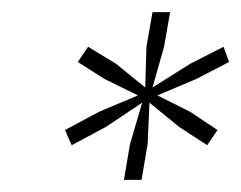

<svg xmlns="http://www.w3.org/2000/svg" viewBox="-20 -749 397 316"><path d="M184 -453 194 -512 214 -580 154 -540 98 -510 87 -535 143 -565 207 -592 152 -619 108 -647 125 -672 171 -644 219 -605 221 -672 231 -729H260L250 -672L231 -605L293 -644L348 -672L357 -647L303 -619L239 -592L293 -565L338 -535L321 -510L275 -540L226 -580L223 -512L213 -453Z"/></svg>

Font: Mona Sans ExtraLight
Style: Italic
Weight: 200
Italic angle: -11.6951°
Designer: Deni Anggara
Foundry: GitHub
Version: Version 2.000